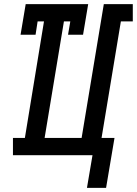

<svg xmlns="http://www.w3.org/2000/svg" viewBox="-20 -755 666 934"><path d="M496 159H403L430 0H43V-84H101L194 -651H163L153 -586H80L105 -735H409L384 -586H311L322 -651H291L197 -84H377L485 -735H626V-651H568L474 -84H537Z"/></svg>

Font: Iosevka Slab MdExObl
Style: Regular
Weight: 500
Width: 7
Italic angle: -9°
Monospace: yes
Designer: Belleve Invis
Foundry: Belleve Invis
Version: Version 11.1.1; ttfautohint (v1.8.3)